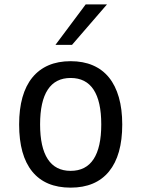

<svg xmlns="http://www.w3.org/2000/svg" viewBox="-20 -838 642 872"><path d="M369.1 -817.9H465.8L307.1 -634.3H231.9ZM300.8 14.2Q186 14.2 126.5 -58.8Q66.9 -131.8 66.9 -272.5Q66.9 -342.3 82 -396Q97.2 -449.7 127 -486.1Q156.7 -522.5 200.2 -541.3Q243.7 -560.1 300.8 -560.1Q357.9 -560.1 401.6 -541.3Q445.3 -522.5 474.9 -486.1Q504.4 -449.7 519.8 -396Q535.2 -342.3 535.2 -272.5Q535.2 -132.8 475.1 -59.3Q415 14.2 300.8 14.2ZM300.8 -62Q370.1 -62 405 -115.2Q439.9 -168.5 439.9 -272.9Q439.9 -377.9 405 -430.9Q370.1 -483.9 300.8 -483.9Q231.9 -483.9 197 -430.9Q162.1 -377.9 162.1 -272.9Q162.1 -168.5 197 -115.2Q231.9 -62 300.8 -62Z"/></svg>

Font: Hack
Style: Regular
Weight: 400
Monospace: yes
Designer: Christopher Simpkins
Foundry: Christopher Simpkins
Version: Version 2.019; ttfautohint (v1.4.1) -l 4 -r 80 -G 350 -x 0 -